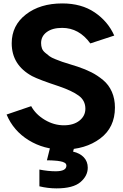

<svg xmlns="http://www.w3.org/2000/svg" viewBox="-20 -837 701 1097"><path d="M205.1 131.8Q255.9 141.6 297.9 141.6Q359.4 141.6 359.4 109.4Q359.4 104.5 356.9 100.1Q354.5 95.7 349.1 92.8Q343.8 89.8 338.4 87.9Q333 85.9 324.2 84.5Q315.4 83 308.6 82Q301.8 81.1 292 80.6Q282.2 80.1 276.4 79.6Q270.5 79.1 260.7 79.1Q251 79.1 248 79.1L272.5 -19.5H411.1L397.5 29.3Q436.5 38.1 459 62Q481.4 85.9 481.4 121.1Q481.4 168 439.5 203.6Q397.5 239.3 302.7 239.3Q253.9 239.3 205.1 227.5ZM17.6 -182.6 158.2 -230.5Q183.6 -183.6 235.8 -152.3Q288.1 -121.1 344.7 -121.1Q400.4 -121.1 434.1 -147.9Q467.8 -174.8 467.8 -215.8Q467.8 -262.7 429.7 -290.5Q391.6 -318.4 317.4 -343.8Q202.1 -381.8 163.1 -402.3Q46.9 -465.8 46.9 -589.8Q46.9 -691.4 127.9 -754.4Q209 -817.4 335.9 -817.4Q445.3 -817.4 521 -766.1Q596.7 -714.8 632.8 -633.8L496.1 -588.9Q431.6 -677.7 335 -677.7Q279.3 -677.7 247.1 -653.8Q214.8 -629.9 214.8 -590.8Q214.8 -574.2 219.7 -560.5Q224.6 -546.9 238.8 -535.2Q252.9 -523.4 263.2 -515.6Q273.4 -507.8 298.3 -498Q323.2 -488.3 335.4 -483.9Q347.7 -479.5 380.4 -469.7Q413.1 -460 423.8 -456.1Q467.8 -441.4 502.4 -423.8Q537.1 -406.2 569.3 -379.4Q601.6 -352.5 619.1 -312.5Q636.7 -272.5 636.7 -222.7Q636.7 -108.4 552.2 -45.4Q467.8 17.6 340.8 17.6Q230.5 17.6 143.6 -36.1Q56.6 -89.8 17.6 -182.6Z"/></svg>

Font: Gothic A1 Black
Style: Regular
Weight: 900
Version: Version 2.50